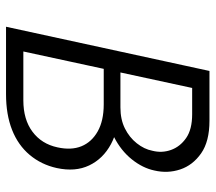

<svg xmlns="http://www.w3.org/2000/svg" viewBox="-58 -640 698 621"><g transform="rotate(90 290.5 -329.0)"><path d="M66 0 209 -658H370Q437 -658 475.5 -631Q514 -604 527.5 -563.5Q541 -523 531 -480Q523 -442 495 -407Q467 -372 423 -349.5Q379 -327 322 -327L330 -365Q398 -365 445.5 -339.5Q493 -314 514.5 -269Q536 -224 523 -164Q512 -114 480.5 -76.5Q449 -39 399.5 -19.5Q350 0 284 0ZM146 -56H304Q366 -56 405.5 -85.5Q445 -115 456 -166Q466 -211 452.5 -244Q439 -277 404.5 -296.5Q370 -316 317 -316H177L190 -370H327Q366 -370 395 -384.5Q424 -399 443 -423Q462 -447 467 -473Q475 -504 464.5 -533.5Q454 -563 426 -582.5Q398 -602 349 -602H264Z"/></g></svg>

Font: Ysabeau Office
Style: Italic
Weight: 400
Italic angle: -12°
Designer: Christian Thalmann (Catharsis Fonts)
Version: Version 2.001;gftools[0.9.30]; featfreeze: tnum,lnum,ss02